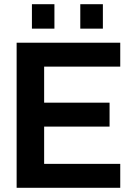

<svg xmlns="http://www.w3.org/2000/svg" viewBox="-20 -893 627 913"><path d="M189.9 -576.2V-404.8H501V-291H189.9V-113.8H551.8V0H59.1V-689.9H551.8V-576.2ZM131.8 -873H238.8V-756.8H131.8ZM361.8 -873H469.2V-756.8H361.8Z"/></svg>

Font: D-DIN Exp
Style: DINExp-Bold
Weight: 700
Width: 7
Designer: Charles Nix
Foundry: Datto Inc.
Version: Version 1.00